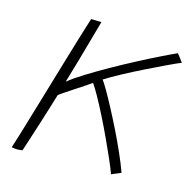

<svg xmlns="http://www.w3.org/2000/svg" viewBox="-87 -628 751 736"><g transform="rotate(15 289.0 -260.0)"><path d="M414.5 17Q406.5 -5.5 391.5 -39.8Q376.5 -74 358.2 -113.2Q340 -152.5 321 -190.2Q302 -228 285.2 -258Q268.5 -288 257.5 -303.5Q248.5 -297 230.8 -285.2Q213 -273.5 193.5 -260.8Q174 -248 158.5 -237.5Q143 -227 138.5 -223Q132 -201.5 121 -165.8Q110 -130 98 -92.2Q86 -54.5 76.2 -24.5Q66.5 5.5 63 16Q59.5 16.5 54.2 17.2Q49 18 42.5 18Q37.5 18 31.5 17.2Q25.5 16.5 20 15.5Q25 1.5 37.2 -39.2Q49.5 -80 66.5 -137Q83.5 -194 102 -256.5Q120.5 -319 137.8 -377Q155 -435 168.2 -478Q181.5 -521 187 -538Q190 -538 195.8 -537.8Q201.5 -537.5 208 -537.5Q214 -537.5 220 -537.2Q226 -537 228 -537Q218.5 -503.5 206.8 -461.5Q195 -419.5 182 -373.5Q169 -327.5 155 -281Q179 -300.5 219 -325.2Q259 -350 306 -376.5Q353 -403 399.5 -427.2Q446 -451.5 483.8 -470Q521.5 -488.5 542 -497.5Q545.5 -493.5 550.5 -487Q555.5 -480.5 560 -474.5Q564.5 -468.5 566 -466Q549.5 -459.5 513.5 -442.5Q477.5 -425.5 434.5 -404.2Q391.5 -383 352.2 -361.8Q313 -340.5 289.5 -325.5Q296 -317.5 310.8 -292.2Q325.5 -267 344.5 -231.2Q363.5 -195.5 383.8 -154.5Q404 -113.5 422 -73Q440 -32.5 452 1Q450.5 2 445.8 4Q441 6 435 8.5Q429 11 423.5 13.2Q418 15.5 414.5 17Z"/></g></svg>

Font: Grandstander Thin
Style: Italic
Weight: 100
Italic angle: -15°
Designer: Tyler Finck
Foundry: Etcetera Type Co
Version: Version 1.200